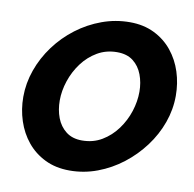

<svg xmlns="http://www.w3.org/2000/svg" viewBox="-80 -795 893 883"><g transform="rotate(10 366.5 -354.0)"><path d="M301 6Q236 6 186 -18.5Q136 -43 102 -84.5Q68 -126 50.5 -179.5Q33 -233 33 -291Q33 -355 55 -417Q77 -479 117 -533Q157 -587 210.5 -627.5Q264 -668 327 -691Q390 -714 457 -714Q521 -714 571 -689.5Q621 -665 655 -623Q689 -581 706 -528Q723 -475 723 -417Q723 -353 701 -291.5Q679 -230 639 -176.5Q599 -123 546 -82Q493 -41 430.5 -17.5Q368 6 301 6ZM333 -140Q385 -140 426 -164.5Q467 -189 496 -228.5Q525 -268 540 -314.5Q555 -361 555 -406Q555 -449 541 -486Q527 -523 498 -545.5Q469 -568 423 -568Q372 -568 331 -544Q290 -520 261 -481Q232 -442 216.5 -395.5Q201 -349 201 -304Q201 -260 215 -223Q229 -186 258.5 -163Q288 -140 333 -140Z"/></g></svg>

Font: Raleway Thin ExtraBold
Style: Italic
Weight: 800
Italic angle: -12°
Version: Version 4.026